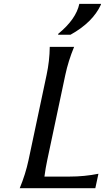

<svg xmlns="http://www.w3.org/2000/svg" viewBox="-20 -982 547 1002"><path d="M507.3 -961.9 506.3 -957Q463.9 -865.2 348.1 -800.8H283.2L284.2 -805.7Q377 -881.8 394 -961.9ZM83 0Q113.3 -73.2 128.9 -146.5L223.1 -590.8Q238.8 -664.1 239.7 -737.3H366.7Q336.4 -664.1 320.8 -590.8L226.6 -146.5Q217.8 -105.5 211.9 -60.5H343.8Q420.9 -60.5 493.7 -75.2L477.5 0Z"/></svg>

Font: Classica
Style: Book Oblique
Weight: 400
Italic angle: -12°
Designer: Wojciech Kalinowski "wmk69" (wmk69@o2.pl)
Foundry: Wojciech Kalinowski "wmk69" (wmk69@o2.pl)
Version: Version 2.1.1; 2021-05-14